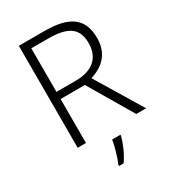

<svg xmlns="http://www.w3.org/2000/svg" viewBox="-221 -829 1042 1164"><g transform="rotate(-30 300.0 -246.5)"><path d="M278 -714H100V0H158V-308H328L510 0H579L383 -324C470 -350 535 -408 535 -518C535 -660 449 -714 278 -714ZM273 -663C410 -663 475 -626 475 -516C475 -414 409 -358 293 -358H158V-663ZM364 68V61H306C300 104 277 180 262 212V221H294C326 176 353 112 364 68Z"/></g></svg>

Font: Noto Sans Gujarati Light
Style: Regular
Weight: 300
Designer: Jelle Bosma - Monotype Design Team, Universal Thirst
Foundry: Monotype Imaging Inc.
Version: Version 2.106